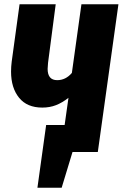

<svg xmlns="http://www.w3.org/2000/svg" viewBox="-20 -715 577 903"><path d="M537 -695 440 0H321L270 168H156L197 -127H284L302 -255Q273 -232 243.5 -220.5Q214 -209 179 -209Q107 -209 69.5 -255.5Q32 -302 32 -378Q32 -401 35 -425L72 -695H242L206 -420Q204 -400 204 -391Q204 -338 249 -338Q289 -338 318 -372L363 -695Z"/></svg>

Font: Fira Sans Extra Condensed ExtraBold
Style: Italic
Weight: 800
Width: 3
Italic angle: -8°
Designer: Carrois Corporate & Edenspiekermann AG
Foundry: Carrois Corporate GbR & Edenspiekermann AG
Version: Version 4.203